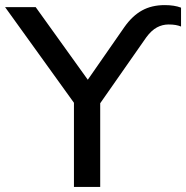

<svg xmlns="http://www.w3.org/2000/svg" viewBox="-39 -733 730 753"><path d="M251 0V-364L274 -298L-19 -705H101L317 -404H294L449 -627Q480 -671 518 -692Q556 -713 607 -713Q626 -713 642 -710.5Q658 -708 671 -703V-629Q661 -633 649.5 -635Q638 -637 622 -637Q598 -637 576.5 -625.5Q555 -614 535 -587L333 -298L354 -364V0Z"/></svg>

Font: Nunito Sans 12pt SemiBold
Style: Regular
Weight: 600
Designer: Vernon Adams
Foundry: Vernon Adams
Version: Version 3.101;gftools[0.9.27]